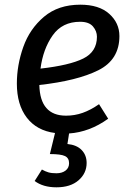

<svg xmlns="http://www.w3.org/2000/svg" viewBox="-20 -559 557 820"><path d="M148 -196Q151 -65 262 -65Q299 -65 333 -77Q367 -89 403 -114L442 -52Q363 5 275 11L268 56Q308 60 329 82Q350 104 350 137Q350 181 315.5 211Q281 241 221 241Q164 241 128 214L159 165Q173 173 186.5 177Q200 181 221 181Q245 181 260 169.5Q275 158 275 138Q275 116 257.5 107.5Q240 99 193 99L215 9Q137 -1 94.5 -56.5Q52 -112 52 -202Q52 -281 79.5 -358.5Q107 -436 168 -487.5Q229 -539 323 -539Q403 -539 446.5 -500Q490 -461 490 -405Q490 -304 400 -259Q310 -214 148 -196ZM394 -402Q394 -426 377 -446Q360 -466 322 -466Q246 -466 205 -408Q164 -350 153 -266Q277 -280 335.5 -309Q394 -338 394 -402Z"/></svg>

Font: FiraGO
Style: Italic
Weight: 400
Italic angle: -8°
Designer: bBox Type GmbH
Foundry: bBox Type GmbH
Version: Version 1.001